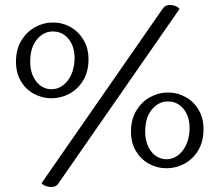

<svg xmlns="http://www.w3.org/2000/svg" viewBox="-20 -733 895 768"><path d="M146 0 632 -700Q640 -711 653.5 -712.5Q667 -714 680 -709.5Q693 -705 698 -697L212 3Q205 13 191 14.5Q177 16 164.5 11.5Q152 7 146 0ZM44 -491Q45 -538 66 -572Q87 -606 120.5 -624.5Q154 -643 192 -643Q230 -643 262.5 -624.5Q295 -606 315 -572Q335 -538 334 -491Q333 -444 312 -410Q291 -376 257.5 -358Q224 -340 186 -340Q148 -340 115 -358Q82 -376 62.5 -410Q43 -444 44 -491ZM195 -607Q158 -609 130.5 -578.5Q103 -548 101 -495Q99 -443 122.5 -410.5Q146 -378 183 -376Q220 -375 247 -406Q274 -437 278 -489Q281 -541 257 -573.5Q233 -606 195 -607ZM504 -211Q505 -258 526 -292Q547 -326 580.5 -344.5Q614 -363 652 -363Q690 -363 723 -344.5Q756 -326 775.5 -292Q795 -258 794 -211Q793 -164 772 -130Q751 -96 717.5 -78Q684 -60 646 -60Q608 -60 575.5 -78Q543 -96 523 -130Q503 -164 504 -211ZM561 -215Q559 -163 582.5 -130.5Q606 -98 643 -96Q680 -95 707 -126Q734 -157 738 -209Q741 -261 717 -293.5Q693 -326 655 -327Q618 -329 590.5 -298.5Q563 -268 561 -215Z"/></svg>

Font: Diphylleia
Style: Regular
Weight: 400
Designer: Minha Hyung
Foundry: JAMO
Version: Version 1.000; ttfautohint (v1.8.4.7-5d5b);gftools[0.9.28]